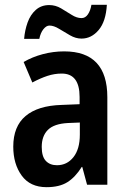

<svg xmlns="http://www.w3.org/2000/svg" viewBox="-20 -817 531 796"><path d="M246 -604Q425 -604 425 -414V-51H341L321 -125H319Q292 -82 259 -61.5Q226 -41 173 -41Q105 -41 70 -89Q35 -137 35 -209Q35 -293 86 -336Q137 -379 235 -382L310 -385V-415Q310 -512 236 -512Q206 -512 177 -502.5Q148 -493 114 -475L78 -560Q114 -581 157.5 -592.5Q201 -604 246 -604ZM262 -307Q204 -304 178.5 -278.5Q153 -253 153 -208Q153 -168 170 -150Q187 -132 216 -132Q258 -132 284.5 -165.5Q311 -199 311 -259V-309ZM80 -656Q83 -692 94.5 -724Q106 -756 128.5 -776Q151 -796 184 -796Q210 -796 233 -782.5Q256 -769 277 -755.5Q298 -742 318 -742Q334 -742 344.5 -757.5Q355 -773 359 -797H423Q419 -728 389 -692.5Q359 -657 318 -657Q294 -657 270.5 -670.5Q247 -684 225 -697.5Q203 -711 185 -711Q172 -711 160 -696Q148 -681 143 -656Z"/></svg>

Font: Noto Sans Tamil UI Condensed SemiBold
Style: Regular
Weight: 600
Width: 3
Designer: Jelle Bosma - Monotype Design Team
Foundry: Monotype Imaging Inc.
Version: Version 2.004; ttfautohint (v1.8.4.7-5d5b)